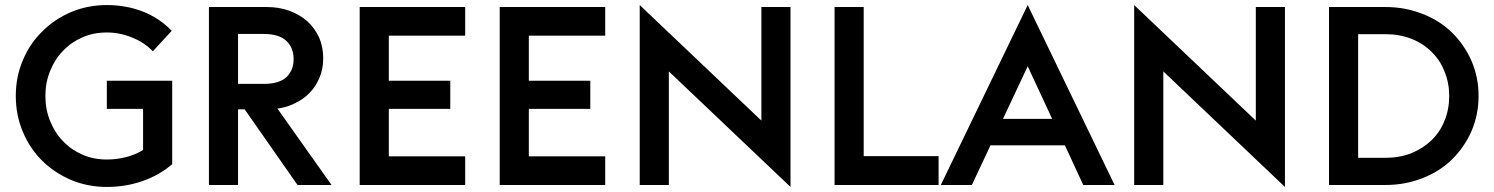

<svg xmlns="http://www.w3.org/2000/svg" viewBox="-20 -738 5962 766"><path d="M406.2 7.8Q331.1 7.8 264.6 -19.5Q198.2 -47.9 149.4 -95.7Q99.6 -144.5 71.3 -211.9Q43 -278.3 43 -355.5Q43 -431.6 71.3 -498Q99.6 -565.4 149.4 -613.3Q198.2 -662.1 264.6 -690.4Q331.1 -717.8 406.2 -717.8Q482.4 -717.8 548.8 -692.4Q616.2 -666 665 -615.2Q639.6 -587.9 589.8 -533.2Q556.6 -568.4 507.8 -587.9Q459 -608.4 406.2 -608.4Q352.5 -608.4 308.6 -588.9Q263.7 -569.3 231.4 -535.2Q198.2 -501 179.7 -454.1Q161.1 -408.2 161.1 -355.5Q161.1 -301.8 179.7 -255.9Q198.2 -209 231.4 -174.8Q263.7 -140.6 308.6 -121.1Q352.5 -101.6 406.2 -101.6Q445.3 -101.6 483.4 -111.3Q521.5 -121.1 550.8 -139.6Q550.8 -194.3 550.8 -303.7Q514.6 -303.7 406.2 -303.7Q406.2 -332 406.2 -416Q471.7 -416 667 -416Q667 -333 667 -83Q617.2 -40 548.8 -15.6Q481.4 7.8 406.2 7.8Z M956.1 -301.8Q949.2 -301.8 929.7 -301.8Q929.7 -226.6 929.7 0Q900.4 0 813.5 0Q813.5 -177.7 813.5 -710Q871.1 -710 1043.9 -710Q1092.8 -710 1133.8 -695.3Q1175.8 -679.7 1206.1 -653.3Q1235.4 -626 1252.9 -588.9Q1269.5 -550.8 1269.5 -505.9Q1269.5 -462.9 1254.9 -428.7Q1240.2 -393.6 1215.8 -368.2Q1190.4 -341.8 1157.2 -326.2Q1124 -309.6 1086.9 -304.7Q1158.2 -203.1 1302.7 0Q1268.6 0 1167 0Q1114.3 -75.2 956.1 -301.8ZM1032.2 -403.3Q1092.8 -403.3 1122.1 -429.7Q1151.4 -457 1151.4 -502Q1151.4 -547.9 1122.1 -575.2Q1092.8 -602.5 1032.2 -602.5Q998 -602.5 929.7 -602.5Q929.7 -552.7 929.7 -403.3Q955.1 -403.3 1032.2 -403.3Z M1415 -710Q1520.5 -710 1835.9 -710Q1835.9 -681.6 1835.9 -595.7Q1759.8 -595.7 1531.2 -595.7Q1531.2 -550.8 1531.2 -416Q1592.8 -416 1776.4 -416Q1776.4 -387.7 1776.4 -303.7Q1714.8 -303.7 1531.2 -303.7Q1531.2 -256.8 1531.2 -114.3Q1607.4 -114.3 1835.9 -114.3Q1835.9 -85.9 1835.9 0Q1730.5 0 1415 0Q1415 -177.7 1415 -710Z M1973.6 -710Q2079.1 -710 2394.5 -710Q2394.5 -681.6 2394.5 -595.7Q2318.4 -595.7 2089.8 -595.7Q2089.8 -550.8 2089.8 -416Q2151.4 -416 2335 -416Q2335 -387.7 2335 -303.7Q2273.4 -303.7 2089.8 -303.7Q2089.8 -256.8 2089.8 -114.3Q2166 -114.3 2394.5 -114.3Q2394.5 -85.9 2394.5 0Q2289.1 0 1973.6 0Q1973.6 -177.7 1973.6 -710Z M2648.4 -453.1Q2648.4 -339.8 2648.4 0Q2619.1 0 2532.2 0Q2532.2 -179.7 2532.2 -717.8Q2653.3 -602.5 3017.6 -256.8Q3017.6 -370.1 3017.6 -710Q3045.9 -710 3133.8 -710Q3133.8 -530.3 3133.8 7.8Q3011.7 -107.4 2648.4 -453.1Z M3309.6 -710Q3338.9 -710 3425.8 -710Q3425.8 -561.5 3425.8 -115.2Q3500 -115.2 3724.6 -115.2Q3724.6 -85.9 3724.6 0Q3621.1 0 3309.6 0Q3309.6 -177.7 3309.6 -710Z M4080.1 -717.8Q4167 -538.1 4426.8 0Q4395.5 0 4301.8 0Q4283.2 -39.1 4228.5 -158.2Q4154.3 -158.2 3931.6 -158.2Q3913.1 -118.2 3857.4 0Q3826.2 0 3733.4 0Q3820.3 -179.7 4080.1 -717.8ZM3981.4 -263.7Q4030.3 -263.7 4177.7 -263.7Q4153.3 -316.4 4080.1 -473.6Q4055.7 -421.9 3981.4 -263.7Z M4621.1 -453.1Q4621.1 -339.8 4621.1 0Q4591.8 0 4504.9 0Q4504.9 -179.7 4504.9 -717.8Q4626 -602.5 4990.2 -256.8Q4990.2 -370.1 4990.2 -710Q5018.6 -710 5106.4 -710Q5106.4 -530.3 5106.4 7.8Q4984.4 -107.4 4621.1 -453.1Z M5507.8 -108.4Q5564.5 -108.4 5611.3 -127Q5658.2 -146.5 5691.4 -178.7Q5725.6 -211.9 5743.2 -256.8Q5761.7 -301.8 5761.7 -355.5Q5761.7 -407.2 5743.2 -452.1Q5725.6 -498 5691.4 -531.2Q5658.2 -564.5 5611.3 -583Q5564.5 -601.6 5507.8 -601.6Q5470.7 -601.6 5398.4 -601.6Q5398.4 -478.5 5398.4 -108.4Q5425.8 -108.4 5507.8 -108.4ZM5282.2 -710Q5338.9 -710 5507.8 -710Q5585.9 -710 5655.3 -682.6Q5723.6 -656.2 5772.5 -608.4Q5822.3 -559.6 5850.6 -495.1Q5878.9 -429.7 5878.9 -355.5Q5878.9 -280.3 5850.6 -214.8Q5822.3 -150.4 5772.5 -101.6Q5723.6 -53.7 5655.3 -27.3Q5585.9 0 5507.8 0Q5432.6 0 5282.2 0Q5282.2 -177.7 5282.2 -710Z"/></svg>

Font: SSportsD
Style: Medium
Weight: 400
Designer: Swiss Typefaces
Version: Version 1.000